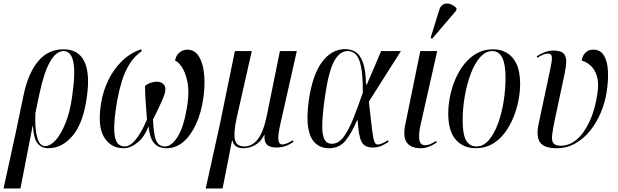

<svg xmlns="http://www.w3.org/2000/svg" viewBox="-62 -823 3472 1079"><path d="M-42 236 24 -66 71 -291Q97 -413 153 -479.5Q209 -546 295 -546Q378 -546 411.5 -478.5Q445 -411 426 -278Q406 -131 346.5 -60.5Q287 10 210 10Q173 10 150.5 -15.5Q128 -41 123 -114H121L53 236ZM192 -2Q221 -2 251 -35.5Q281 -69 306 -131Q331 -193 343 -278Q363 -415 350 -475.5Q337 -536 296 -536Q210 -536 159 -293L137 -188Q133 -102 146.5 -52Q160 -2 192 -2Z M633 10Q559 10 521.5 -54.5Q484 -119 508 -254Q519 -315 547.5 -374Q576 -433 622.5 -479Q669 -525 731 -546L735 -536Q694 -508 666.5 -464Q639 -420 623 -367.5Q607 -315 597 -260Q583 -179 580.5 -128Q578 -77 585 -49Q592 -21 606.5 -10.5Q621 0 639 0Q668 0 699.5 -37Q731 -74 764 -151Q760 -204 756.5 -252Q753 -300 753 -340Q768 -353 787.5 -358.5Q807 -364 817 -364Q847 -364 860.5 -345.5Q874 -327 861 -289Q855 -272 844 -247.5Q833 -223 821 -198Q809 -173 798 -152Q800 -80 813 -40Q826 0 866 0Q903 0 938.5 -58Q974 -116 992 -242Q1002 -313 991 -364.5Q980 -416 960 -446Q940 -476 922 -482Q926 -511 946 -527.5Q966 -544 991 -544Q1024 -544 1044.5 -521Q1065 -498 1075.5 -459Q1086 -420 1087 -372Q1088 -324 1081 -274Q1069 -189 1039.5 -125Q1010 -61 968 -25.5Q926 10 876 10Q826 10 802 -21Q778 -52 773 -113Q750 -54 711 -22Q672 10 633 10Z M1094 236 1174 -126 1258 -536H1353L1268 -160Q1250 -78 1258 -39Q1266 0 1312 0Q1354 0 1386 -39.5Q1418 -79 1438 -176L1511 -536H1606L1514 -128Q1499 -61 1502.5 -36Q1506 -11 1525 -11Q1533 -11 1548 -16.5Q1563 -22 1584 -35L1587 -26Q1563 -9 1540 -1.5Q1517 6 1492 6Q1454 6 1437.5 -11Q1421 -28 1425 -65H1423Q1404 -26 1372 -8Q1340 10 1305 10Q1254 10 1244 -34H1242L1189 236Z M1787 10Q1742 10 1711.5 -17Q1681 -44 1670.5 -102.5Q1660 -161 1673 -257Q1694 -403 1748 -475Q1802 -547 1878 -547Q1909 -547 1935 -531.5Q1961 -516 1977 -473.5Q1993 -431 1995 -349H2000L2080 -536H2191L2011 -252Q2020 -172 2025.5 -124Q2031 -76 2035.5 -51.5Q2040 -27 2046 -19Q2052 -11 2061 -11Q2074 -11 2091 -19.5Q2108 -28 2118 -35L2122 -26Q2106 -15 2084 -4.5Q2062 6 2031 6Q1986 6 1969.5 -27Q1953 -60 1948 -146H1944Q1915 -77 1880.5 -33.5Q1846 10 1787 10ZM1803 -15Q1840 -15 1868.5 -53Q1897 -91 1923 -156Q1949 -221 1977 -302Q1978 -424 1958.5 -480Q1939 -536 1892 -536Q1845 -536 1814 -475.5Q1783 -415 1763 -272Q1750 -177 1749 -120.5Q1748 -64 1761.5 -39.5Q1775 -15 1803 -15Z M2302 10Q2247 10 2224 -22Q2201 -54 2216 -125L2300 -536H2395L2301 -119Q2290 -70 2294.5 -38.5Q2299 -7 2327 -7Q2343 -7 2359 -14.5Q2375 -22 2389 -31L2392 -22Q2372 -8 2349.5 1Q2327 10 2302 10ZM2367 -606 2358 -610 2406 -766Q2414 -792 2431.5 -799.5Q2449 -807 2469 -800Q2489 -793 2504 -776L2502 -764Z M2611 10Q2542 10 2499.5 -38Q2457 -86 2457 -185Q2457 -229 2466.5 -278.5Q2476 -328 2496 -375.5Q2516 -423 2546 -461.5Q2576 -500 2617 -523Q2658 -546 2710 -546Q2752 -546 2786.5 -526Q2821 -506 2841 -463Q2861 -420 2861 -350Q2861 -307 2851.5 -258Q2842 -209 2822.5 -161.5Q2803 -114 2773.5 -75Q2744 -36 2703.5 -13Q2663 10 2611 10ZM2615 0Q2655 0 2685.5 -36Q2716 -72 2737 -129.5Q2758 -187 2768.5 -254.5Q2779 -322 2779 -385Q2779 -462 2760.5 -499Q2742 -536 2704 -536Q2667 -536 2636 -501Q2605 -466 2583.5 -408.5Q2562 -351 2550 -282.5Q2538 -214 2538 -147Q2538 -66 2558 -33Q2578 0 2615 0Z M3066 10Q2995 10 2972.5 -23.5Q2950 -57 2965 -127L3030 -433Q3040 -477 3039.5 -499.5Q3039 -522 3017 -522Q3008 -522 2993 -517Q2978 -512 2958 -498L2955 -507Q2978 -522 3001.5 -530.5Q3025 -539 3047 -539Q3090 -539 3105.5 -522Q3121 -505 3120 -475.5Q3119 -446 3111 -408L3056 -151Q3045 -98 3041 -65.5Q3037 -33 3048 -18.5Q3059 -4 3090 -4Q3138 -4 3179.5 -39.5Q3221 -75 3252 -142Q3283 -209 3296 -303Q3304 -359 3292 -396.5Q3280 -434 3256.5 -455Q3233 -476 3207 -482Q3211 -511 3228.5 -527.5Q3246 -544 3271 -544Q3313 -544 3332.5 -510.5Q3352 -477 3354.5 -424Q3357 -371 3348 -310Q3339 -250 3315.5 -193Q3292 -136 3255.5 -90Q3219 -44 3171 -17Q3123 10 3066 10Z"/></svg>

Font: Noto Serif Display ExtraCondensed
Style: Italic
Weight: 400
Width: 2
Italic angle: -12°
Designer: Monotype Design Team
Foundry: Monotype Imaging Inc.
Version: Version 2.009